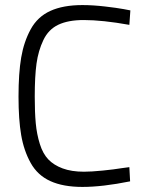

<svg xmlns="http://www.w3.org/2000/svg" viewBox="-20 -727 576 757"><path d="M490 -68 493 -12Q384 10 305 10Q229 10 178.5 -13Q128 -36 101 -84.5Q74 -133 63.5 -194.5Q53 -256 53 -346Q53 -438 63.5 -500Q74 -562 101 -611.5Q128 -661 178.5 -684Q229 -707 305 -707Q346 -707 393.5 -701.5Q441 -696 468 -691L494 -686L490 -629Q384 -648 310 -648Q249 -648 210 -629.5Q171 -611 151 -569Q131 -527 124 -476.5Q117 -426 117 -346Q117 -284 121 -241Q125 -198 137 -159.5Q149 -121 170.5 -98.5Q192 -76 227 -63Q262 -50 311 -50Q340 -50 385 -54.5Q430 -59 460 -64Z"/></svg>

Font: TitilliumText22L Lt
Style: Thin
Weight: 300
Designer: Campivisivi
Foundry: Campivisivi
Version: 1.000